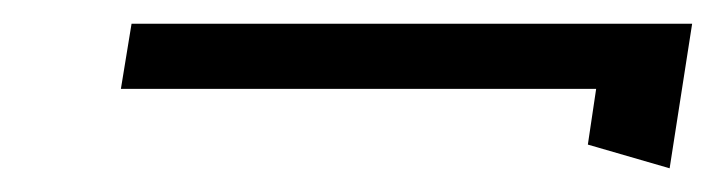

<svg xmlns="http://www.w3.org/2000/svg" viewBox="-20 -337 604 162"><path d="M82 -262H483L476 -215L545 -195L564 -317H91Z"/></svg>

Font: Charger Sport
Style: DfExtObl
Weight: 400
Designer: Jasper
Foundry: Cannot Into Space Fonts
Version: Version 1.1